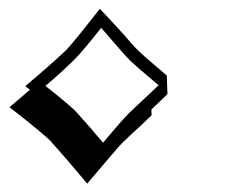

<svg xmlns="http://www.w3.org/2000/svg" viewBox="-20 -454 540 444"><path d="M367.2 -236.3Q365.7 -234.9 356.9 -226.3Q348.1 -217.8 337.4 -208L330.1 -200.7L330.6 -187.5Q329.1 -186 320.3 -177.5Q311.5 -168.9 300.8 -159.2Q294.4 -153.3 288.1 -147.5Q281.7 -141.6 276.4 -136.5Q271 -131.3 267.3 -127.9Q263.7 -124.5 262.2 -123Q255.4 -116.2 235.4 -92.5Q215.3 -68.8 181.6 -29.3Q173.8 -38.6 162.6 -52Q151.4 -65.4 139.4 -79.3Q127.4 -93.3 116.2 -106Q105 -118.7 97.2 -127.4H97.7Q90.8 -134.3 67.1 -154.1Q43.5 -173.8 2 -206.1Q10.3 -212.9 22.9 -223.9Q35.6 -234.9 49.3 -246.6Q46.9 -248.5 43.9 -250.5Q41 -252.4 38.6 -254.9Q46.9 -261.7 59.3 -272.5Q71.8 -283.2 85 -294.7Q98.1 -306.2 110.6 -317.4Q123 -328.6 131.8 -336.9Q146.5 -351.6 210.9 -433.6Q211.9 -432.6 218.8 -425.3Q225.6 -418 234.6 -408.4Q243.7 -398.9 252.7 -388.9Q261.7 -378.9 267.1 -373Q276.9 -361.8 283.9 -353.8Q291 -345.7 292.5 -344.2Q301.8 -334.5 319.8 -318.6Q337.9 -302.7 365.7 -279.3ZM346.7 -256.8Q318.8 -280.3 300 -296.6Q281.2 -313 271.5 -323.7Q270 -325.2 261.5 -335Q252.9 -344.7 242.9 -356.2Q232.9 -367.7 224.4 -377.7Q215.8 -387.7 213.9 -389.6Q170.9 -335 152.3 -316.4Q135.3 -299.8 118.7 -284.7Q102.1 -269.5 85 -255.4Q140.6 -211.4 155.3 -196.3Q170.9 -179.2 186.8 -160.9Q202.6 -142.6 218.3 -124Q239.3 -148.9 253.9 -165.8Q268.6 -182.6 278.3 -192.4Q279.8 -193.8 285.2 -199Q290.5 -204.1 297.9 -210.9Q305.2 -217.8 313.2 -225.3Q321.3 -232.9 328.4 -239.5Q335.4 -246.1 340.6 -251Q345.7 -255.9 346.7 -256.8Z"/></svg>

Font: XB Kayhan Sayeh
Style: Regular
Weight: 700
Designer: Behnam
Foundry: Irmug
Version: Version 7.300 2009